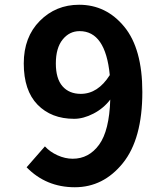

<svg xmlns="http://www.w3.org/2000/svg" viewBox="-20 -774 629 808"><path d="M320 -379Q392 -379 442 -458Q424 -643 315 -643Q272 -643 243.5 -607.5Q215 -572 215 -507Q215 -443 243 -411Q271 -379 320 -379ZM92 -70 169 -158Q190 -135 222 -120.5Q254 -106 286 -106Q354 -106 397 -165Q440 -224 444 -355Q416 -318 373.5 -296Q331 -274 292 -274Q196 -274 138 -333.5Q80 -393 80 -507Q80 -618 147.5 -686Q215 -754 313 -754Q427 -754 503 -661.5Q579 -569 579 -387Q579 -189 497 -87.5Q415 14 295 14Q174 14 92 -70Z"/></svg>

Font: NotoSansHansBold
Style: Bold
Weight: 700
Designer: Ryoko NISHIZUKA  (kana & ideographs); Paul D. Hunt (Latin, Greek & Cyrillic); Wenlong ZHANG  (bopomofo); Sandoll Communi
Foundry: Adobe Systems Incorporated
Version: Version 1.00;December 8, 2021;FontCreator 13.0.0.2675 64-bit